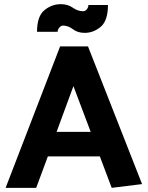

<svg xmlns="http://www.w3.org/2000/svg" viewBox="-20 -903 711 923"><path d="M257 -750H158Q158 -825 193.5 -854Q229 -883 272 -883Q306 -883 330 -866Q354 -849 380 -849Q390 -849 397.5 -858.5Q405 -868 405 -879H499Q499 -804 464.5 -774.5Q430 -745 387 -745Q353 -745 330.5 -762.5Q308 -780 283 -780Q273 -780 265 -770Q257 -760 257 -750ZM333 -489 252 -269H416ZM403 -680 663 -18 517 0 460 -151H210L154 0H7L269 -680Z"/></svg>

Font: Palanquin Dark Medium
Style: Regular
Weight: 500
Designer: Pria Ravichandran
Version: Version 1.001